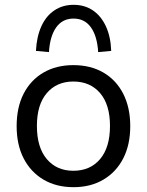

<svg xmlns="http://www.w3.org/2000/svg" viewBox="-20 -767 609 796"><path d="M285 9Q213 9 160 -22.5Q107 -54 78 -110.5Q49 -167 49 -244Q49 -322 78 -378.5Q107 -435 160 -466Q213 -497 284 -497Q356 -497 409 -466Q462 -435 491 -378Q520 -321 520 -244Q520 -167 491 -110.5Q462 -54 409 -22.5Q356 9 285 9ZM284 -59Q354 -59 395 -107.5Q436 -156 436 -245Q436 -333 395 -381Q354 -429 284 -429Q215 -429 174 -381Q133 -333 133 -245Q133 -156 174 -107.5Q215 -59 284 -59ZM183 -551 129 -556Q132 -615 151.5 -658Q171 -701 205.5 -724Q240 -747 285 -747Q331 -747 365 -724Q399 -701 419 -658Q439 -615 441 -556L387 -551Q383 -617 357 -653.5Q331 -690 285 -690Q239 -690 213 -653.5Q187 -617 183 -551Z"/></svg>

Font: Nunito Sans 11pt
Style: Regular
Weight: 400
Version: Version 3.101;gftools[0.9.27]